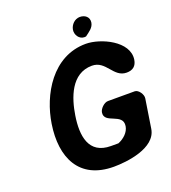

<svg xmlns="http://www.w3.org/2000/svg" viewBox="-158 -1003 1002 1126"><g transform="rotate(-20 343.0 -440.0)"><path d="M101 -354C70 -154 142 7 359 7C438 7 622 -12 640 -127L668 -307C672 -330 648 -367 624 -367H457C433 -367 404 -338 401 -316C390 -246 517 -274 504 -193C498 -156 465 -127 430 -113H384C244 -113 229 -233 248 -353C264 -456 309 -594 439 -594C527 -594 535 -486 618 -486C656 -486 679 -504 685 -542C702 -654 541 -727 449 -727C240 -727 127 -525 101 -354ZM407 -830C402 -800 423 -766 456 -766C457 -766 464 -767 466 -767C492 -787 518 -802 523 -833C528 -867 502 -887 470 -887C438 -887 412 -860 407 -830Z"/></g></svg>

Font: Asimov Print
Style: Regular
Weight: 500
Designer: Google
Version: Version 2.000980: 2014